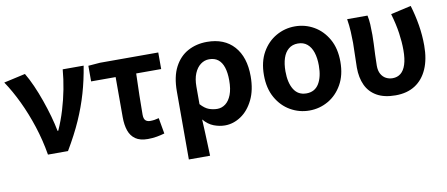

<svg xmlns="http://www.w3.org/2000/svg" viewBox="-68 -847 3076 1320"><g transform="rotate(-10 1470.0 -186.5)"><path d="M210.3 0Q192.8 -103.8 161.1 -201Q129.4 -298.3 88.2 -384.7Q47 -471 0.5 -540L150.5 -573.5Q174.7 -533.3 198.1 -480.5Q221.5 -427.7 242 -369.3Q262.5 -310.9 278.5 -254.2Q294.4 -197.5 303.5 -149.3H308.5Q337.7 -214.7 358.5 -283.7Q379.3 -352.7 392.8 -422.6Q406.3 -492.5 411.8 -559.8H558Q542.1 -461 516.2 -371.6Q490.4 -282.3 450.7 -192.4Q411.1 -102.5 350.1 0Z M905.6 13.8Q851.8 13.8 820.1 -8.2Q788.4 -30.2 774.7 -69.9Q760.9 -109.6 760.9 -163.7V-444.1H589.8V-553.2L671.9 -559.8H1078.9V-444.1H904.4Q901.8 -366.2 900.1 -291.4Q898.5 -216.7 898.5 -157.7Q898.5 -128.1 910.5 -117Q922.6 -105.8 942.9 -105.8Q958 -105.8 972.4 -107.9Q986.7 -110 1003.7 -114.6L1023.2 -4.2Q999.6 2.9 969.7 8.3Q939.7 13.8 905.6 13.8Z M1158.3 201.1V-272.9Q1158.3 -376.6 1193 -442.9Q1227.8 -509.3 1287.1 -541.4Q1346.3 -573.5 1420.5 -573.5Q1541.5 -573.5 1608.9 -498.1Q1676.2 -422.6 1676.2 -288.9Q1676.2 -192.9 1642.8 -125Q1609.5 -57.1 1556.5 -21.7Q1503.5 13.8 1444.6 13.8Q1406.5 13.8 1367.2 -1Q1327.9 -15.9 1296 -53.9Q1298.6 -8.7 1300.2 33.2Q1301.9 75 1303.5 116.3Q1305 157.5 1306.6 201.1ZM1412.3 -107.4Q1443.3 -107.4 1469.3 -126.9Q1495.2 -146.4 1510.7 -186.2Q1526.1 -226.1 1526.1 -286.6Q1526.1 -340.3 1513.9 -377.5Q1501.8 -414.6 1477.2 -433.9Q1452.6 -453.2 1414.6 -453.2Q1381.9 -453.2 1354.9 -432.9Q1327.9 -412.5 1312.2 -374.9Q1296.4 -337.2 1296.4 -282.8V-160.6Q1326.3 -127.5 1354.8 -117.5Q1383.3 -107.4 1412.3 -107.4Z M2034.2 13.8Q1963.7 13.8 1902.8 -21Q1841.8 -55.7 1804.5 -121.5Q1767.2 -187.3 1767.2 -279.9Q1767.2 -373.1 1804.5 -438.6Q1841.8 -504.1 1902.8 -538.8Q1963.7 -573.5 2034.2 -573.5Q2105.4 -573.5 2165.9 -538.8Q2226.4 -504.1 2263.7 -438.6Q2301 -373.1 2301 -279.9Q2301 -187.3 2263.7 -121.5Q2226.4 -55.7 2165.9 -21Q2105.4 13.8 2034.2 13.8ZM2034.2 -105.8Q2092.3 -105.8 2121.5 -153.1Q2150.6 -200.4 2150.6 -279.9Q2150.6 -332.7 2137.8 -371.7Q2124.9 -410.7 2099.2 -432.3Q2073.5 -454 2034.2 -454Q1995.7 -454 1969.5 -432.3Q1943.2 -410.7 1930.4 -371.7Q1917.5 -332.7 1917.5 -279.9Q1917.5 -200.4 1946.7 -153.1Q1975.8 -105.8 2034.2 -105.8Z M2635.5 13.8Q2556.7 13.8 2505.4 -15.4Q2454.2 -44.5 2429.8 -97.1Q2405.4 -149.8 2405.4 -220.4Q2405.4 -264.1 2407.4 -307.1Q2409.4 -350 2409.4 -392.9Q2409.4 -426.4 2407.1 -470.4Q2404.8 -514.3 2397.5 -559.8H2539.6Q2546.1 -531 2547.9 -496.6Q2549.7 -462.3 2549.7 -423Q2549.7 -398.2 2548.2 -361.9Q2546.7 -325.5 2544.7 -285.5Q2542.7 -245.4 2542.7 -209Q2542.7 -174.3 2555.6 -151.1Q2568.5 -128 2589.8 -116.9Q2611 -105.8 2636 -105.8Q2668.7 -105.8 2692.3 -124.6Q2715.8 -143.3 2728.7 -182.8Q2741.6 -222.4 2741.6 -283.6Q2741.6 -339.7 2732.6 -402.4Q2723.7 -465.1 2701.5 -541.3L2843.6 -573.5Q2864.5 -504.4 2876.3 -432.9Q2888 -361.3 2888 -289.7Q2888 -194.4 2858.2 -126.5Q2828.4 -58.5 2772.5 -22.4Q2716.5 13.8 2635.5 13.8Z"/></g></svg>

Font: Noto Sans TC Thin
Style: Regular
Weight: 100
Designer: Ryoko NISHIZUKA 西塚涼子 (kana, bopomofo & ideographs); Paul D. Hunt (Latin, Greek & Cyrillic); Sandoll Communications 산돌커뮤니
Foundry: Adobe
Version: Version 2.004-H2;hotconv 1.0.118;makeotfexe 2.5.65603